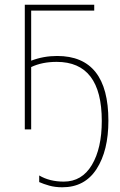

<svg xmlns="http://www.w3.org/2000/svg" viewBox="-20 -548 510 813"><path d="M379 -528H85V0H112V-264Q158 -286 220 -286Q411 -286 411 -36Q411 80 369 150.5Q327 221 250 221Q190 221 146 195V223Q164 231 188.5 238Q213 245 244 245Q339 245 389 167.5Q439 90 439 -37Q439 -311 222 -311Q164 -311 112 -291V-503H379Z"/></svg>

Font: Noto Sans Display Thin
Style: Regular
Weight: 250
Designer: Monotype Design Team
Foundry: Monotype Imaging Inc.
Version: Version 1.900